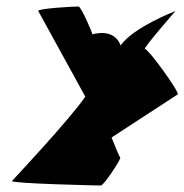

<svg xmlns="http://www.w3.org/2000/svg" viewBox="-20 -572 568 592"><path d="M17 -14C12 -6 283 0 291 0C300 0 352 -79 351 -86C351 -86 351 -80 324 -148L528 -281C534 -288 438 -421 427 -421C419 -421 521 -538 521 -538C521 -538 391 -488 352 -432C331 -488 265 -466 265 -466C264 -473 230 -552 222 -552C208 -552 95 -546 98 -538L243 -274C197 -206 17 -14 17 -14Z"/></svg>

Font: Ampere
Style: SCSuCndIta
Weight: 400
Version: Version 1